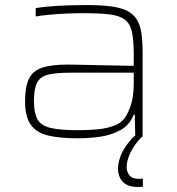

<svg xmlns="http://www.w3.org/2000/svg" viewBox="-20 -538 700 758"><path d="M287 8Q216 8 170 -3Q124 -14 101.5 -45.5Q79 -77 79 -138Q79 -194 93.5 -225.5Q108 -257 144.5 -270Q181 -283 246 -283Q258 -283 287 -282.5Q316 -282 354.5 -281Q393 -280 433 -279.5Q473 -279 508 -278V-324Q508 -381 500.5 -413.5Q493 -446 471.5 -461.5Q450 -477 410 -481.5Q370 -486 305 -486Q279 -486 244 -484.5Q209 -483 176 -480Q143 -477 121 -473V-506Q156 -512 208 -515Q260 -518 321 -518Q377 -518 416.5 -513Q456 -508 480.5 -496Q505 -484 519 -462.5Q533 -441 538 -408.5Q543 -376 543 -330V0H514L512 -86H508Q492 -44 455 -24Q418 -4 373.5 2Q329 8 287 8ZM286 -24Q327 -24 365.5 -27.5Q404 -31 434.5 -43.5Q465 -56 480 -84Q496 -114 502 -143.5Q508 -173 508 -210V-251H257Q200 -251 169 -243Q138 -235 126 -211Q114 -187 114 -138Q114 -92 128 -67Q142 -42 179.5 -33Q217 -24 286 -24ZM522 200Q495 200 478 190Q461 180 453.5 163.5Q446 147 446 130Q446 92 467 55Q488 18 521 -10L543 0Q530 11 515 31.5Q500 52 490 76Q480 100 480 124Q480 139 490.5 153.5Q501 168 527 168Q530 168 533.5 168Q537 168 544 167V199Q537 200 533 200Q529 200 522 200Z"/></svg>

Font: Saira Expanded Thin
Style: Regular
Weight: 250
Width: 7
Designer: Hector Gatti with collaboration of the Omnibus-Type team
Foundry: Omnibus-Type
Version: Version 1.101